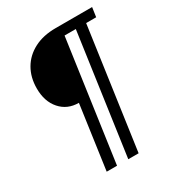

<svg xmlns="http://www.w3.org/2000/svg" viewBox="-201 -806 1001 1094"><g transform="rotate(-30 300.0 -259.0)"><path d="M177 168 236 -251Q161 -251 115 -303.5Q69 -356 69 -441Q69 -514 101 -569Q133 -624 192.5 -655Q252 -686 334 -686H574L565 -624H499L387 168H319L431 -624H357L245 168Z"/></g></svg>

Font: Chivo Mono Medium
Style: Italic
Weight: 500
Italic angle: -8.05°
Monospace: yes
Designer: Hector Gatti
Foundry: Omnibus-Type
Version: Version 1.008